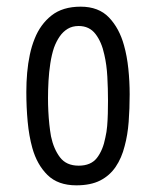

<svg xmlns="http://www.w3.org/2000/svg" viewBox="-20 -546 468 576"><path d="M209 10Q154 10 122.5 -21Q91 -52 77 -102Q67 -138 63 -181Q59 -224 59 -270Q59 -300 61.5 -328Q64 -356 69.5 -382Q75 -408 84 -430Q101 -473 134.5 -499.5Q168 -526 222 -526Q276 -526 307 -493.5Q338 -461 352 -410Q361 -378 365 -340Q369 -302 369 -263Q369 -220 366 -180.5Q363 -141 354 -108Q345 -72 327 -45.5Q309 -19 280.5 -4.5Q252 10 209 10ZM216 -49Q253 -49 271 -72.5Q289 -96 296 -133Q300 -150 301.5 -168Q303 -186 303.5 -205.5Q304 -225 304 -244Q304 -280 302 -316Q300 -352 293 -382Q285 -420 266.5 -444Q248 -468 216 -468Q197 -468 183 -459.5Q169 -451 159 -436.5Q149 -422 142 -403Q135 -382 131 -356Q127 -330 125.5 -303Q124 -276 124 -251Q124 -232 125 -212Q126 -192 128 -173Q130 -154 133 -137Q141 -99 160 -74Q179 -49 216 -49Z"/></svg>

Font: Truculenta
Style: Regular
Weight: 400
Designer: Ivan Castro, Eva Sanz & Omnibus-Type Team
Foundry: Omnibus-Type
Version: Version 1.002